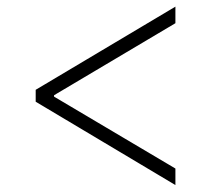

<svg xmlns="http://www.w3.org/2000/svg" viewBox="-20 -567 656 567"><path d="M85.4 -266.6V-301.8L498 -547.4V-498.5L135.3 -283.2L139.6 -290.5V-277.8L135.3 -284.2L498 -69.3V-20.5Z"/></svg>

Font: Inter 24pt ExtraLight
Style: Regular
Weight: 250
Designer: Rasmus Andersson
Foundry: rsms
Version: Version 4.001;git-66647c0bb